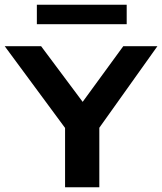

<svg xmlns="http://www.w3.org/2000/svg" viewBox="-38 -790 684 810"><path d="M236.5 0V-304L265.5 -211L-18 -595H135.5L333 -330.5H289L482 -595H626L352.5 -211L381 -303V0ZM117.5 -688V-770H496.5V-688Z"/></svg>

Font: Encode Sans SC Expanded SemiBold
Style: Regular
Weight: 600
Width: 7
Designer: Multiple Designers
Foundry: Impallari Type
Version: Version 3.002